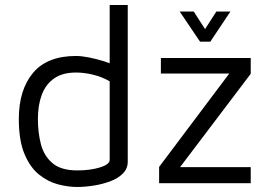

<svg xmlns="http://www.w3.org/2000/svg" viewBox="-20 -730 1064 765"><path d="M287 15Q251 15 211 4.5Q171 -6 135.5 -34.5Q100 -63 77.5 -116.5Q55 -170 55 -256Q55 -372 111.5 -439.5Q168 -507 283 -507Q305 -507 335 -501Q365 -495 394 -486Q423 -477 442 -467L417 -442V-710H489V-86Q489 -58 469.5 -38.5Q450 -19 419 -7.5Q388 4 353 9.5Q318 15 287 15ZM288 -51Q340 -51 378.5 -63Q417 -75 417 -93V-406Q386 -424 350.5 -432.5Q315 -441 283 -441Q229 -441 195.5 -417.5Q162 -394 146.5 -352.5Q131 -311 131 -256Q131 -202 143 -155.5Q155 -109 189 -80Q223 -51 288 -51ZM614 0V-65L910 -459L925 -437H621V-499H979V-436L683 -45V-64H979V0ZM777 -564 696 -684H752L797 -614L842 -684H898L818 -564Z"/></svg>

Font: Maven Pro
Style: Regular
Weight: 400
Designer: Joe Prince
Foundry: Joe Prince
Version: Version 2.103